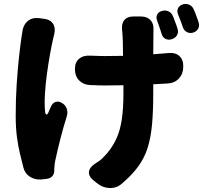

<svg xmlns="http://www.w3.org/2000/svg" viewBox="-20 -863 1040 966"><path d="M197 -769Q232 -766 246.5 -744Q261 -722 252 -687Q251 -683 251.5 -685.5Q252 -688 248 -671Q240 -637 231.5 -589.5Q223 -542 216 -490.5Q209 -439 206 -389Q203 -339 207 -299Q209 -287 213.5 -286.5Q218 -286 223 -296Q226 -304 230.5 -314Q235 -324 237 -328Q245 -346 261 -350.5Q277 -355 293 -344Q310 -334 316 -315.5Q322 -297 316 -278Q297 -217 283.5 -163.5Q270 -110 260 -64Q257 -52 255 -36.5Q253 -21 253 -13V-8Q254 11 243.5 23Q233 35 214 37L187 40Q156 42 131 26.5Q106 11 98 -19Q89 -55 80 -92Q71 -129 65 -175Q59 -221 59 -282Q59 -365 64 -441Q69 -517 76 -579.5Q83 -642 89 -682Q92 -697 92 -699Q92 -701 92 -699.5Q92 -698 92 -701Q96 -736 117.5 -755.5Q139 -775 174 -772ZM795 -808Q812 -813 827.5 -806Q843 -799 850 -782Q853 -775 858 -761.5Q863 -748 867.5 -736Q872 -724 873 -719Q879 -701 871 -686.5Q863 -672 845 -666Q827 -660 812.5 -667.5Q798 -675 793 -693Q791 -700 786.5 -713.5Q782 -727 777.5 -740Q773 -753 771 -758Q764 -775 770.5 -789Q777 -803 795 -808ZM900 -841Q917 -846 932.5 -839Q948 -832 955 -815Q959 -807 964 -793.5Q969 -780 973.5 -768Q978 -756 979 -751Q985 -734 977.5 -719.5Q970 -705 952 -699Q935 -694 920.5 -701.5Q906 -709 900 -726Q898 -733 893 -746.5Q888 -760 883 -772.5Q878 -785 876 -790Q869 -807 875.5 -821Q882 -835 900 -841ZM357 -515Q357 -550 378 -567.5Q399 -585 433 -583Q436 -583 449.5 -582.5Q463 -582 478.5 -581.5Q494 -581 503 -581L599 -582Q599 -620 598 -652.5Q597 -685 595 -706Q595 -706 594.5 -709.5Q594 -713 594 -714Q591 -744 605.5 -762Q620 -780 650 -780H690Q720 -780 737 -762Q754 -744 752 -714Q752 -713 752 -712Q752 -711 752 -706L751 -590L826 -596Q861 -600 882 -581.5Q903 -563 902 -527Q902 -492 880.5 -468.5Q859 -445 824 -443L751 -439V-394Q751 -304 745 -237.5Q739 -171 723 -120Q707 -69 675.5 -25.5Q644 18 593 61Q567 84 532 83Q497 82 470 60L452 46Q425 24 427.5 1.5Q430 -21 459 -40Q471 -48 478.5 -53Q486 -58 495 -66.5Q504 -75 519 -92Q549 -128 567 -168.5Q585 -209 593 -263.5Q601 -318 601 -395V-434L507 -433Q487 -433 475.5 -433.5Q464 -434 455.5 -434.5Q447 -435 433 -435Q399 -437 378 -458.5Q357 -480 357 -515Z"/></svg>

Font: Chiron GoRound TC H
Style: Regular
Weight: 900
Designer: Ryoko NISHIZUKA 西塚涼子 (kana, bopomofo & ideographs); Paul D. Hunt (Latin, Greek & Cyrillic); Sandoll Communications 산돌커뮤니
Foundry: Adobe
Version: Version 1.000;hotconv 1.1.1;makeotfexe 2.6.0